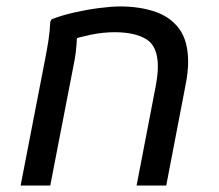

<svg xmlns="http://www.w3.org/2000/svg" viewBox="-20 -576 680 596"><path d="M44 0 120 -392Q126 -422 130.5 -451.5Q135 -481 136 -508L140 -516Q170 -528 209.5 -537Q249 -546 287.5 -551Q326 -556 352 -556Q414 -556 462 -539.5Q510 -523 537 -485.5Q564 -448 564 -384Q564 -369 562 -350.5Q560 -332 556 -312L496 0H404L464 -312Q467 -329 468.5 -343Q470 -357 470 -370Q470 -432 434.5 -454Q399 -476 336 -476Q300 -476 263.5 -468.5Q227 -461 200 -452L220 -476Q219 -459 217.5 -437Q216 -415 212 -392L136 0Z"/></svg>

Font: Kufam
Style: Italic
Weight: 400
Italic angle: -11°
Designer: Artur Schmal
Foundry: Original Type
Version: Version 1.301; ttfautohint (v1.8.3)